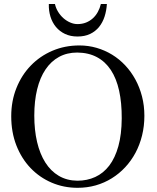

<svg xmlns="http://www.w3.org/2000/svg" viewBox="-20 -899 763 935"><path d="M683.1 -335Q683.1 -285.2 671.9 -239.5Q660.6 -193.8 639.9 -155Q619.1 -116.2 589.8 -84.7Q560.5 -53.2 524.4 -30.8Q488.3 -8.3 446.3 3.7Q404.3 15.6 357.9 15.6Q290.5 15.6 231.7 -9.5Q172.9 -34.7 128.9 -80.6Q85 -126.5 59.8 -190.7Q34.7 -254.9 34.7 -333Q34.7 -407.2 60.1 -470.5Q85.4 -533.7 130.1 -579.8Q174.8 -626 235.4 -651.9Q295.9 -677.7 366.7 -677.7Q410.2 -677.7 450.4 -666Q490.7 -654.3 525.9 -632.8Q561 -611.3 589.8 -580.6Q618.7 -549.8 639.4 -511.7Q660.2 -473.6 671.6 -429.2Q683.1 -384.8 683.1 -335ZM572.8 -322.3Q573.2 -397.9 560.1 -457.5Q546.9 -517.1 519.8 -558.1Q492.7 -599.1 451.9 -620.8Q411.1 -642.6 356 -643.1Q306.2 -643.1 267.3 -621.8Q228.5 -600.6 201.7 -560.8Q174.8 -521 160.9 -464.1Q147 -407.2 147 -335.9Q147 -265.6 160.6 -207.5Q174.3 -149.4 200.7 -107.7Q227.1 -65.9 266.4 -42.7Q305.7 -19.5 356.9 -19Q404.3 -19 443.8 -37.1Q483.4 -55.2 512 -92.5Q540.5 -129.9 556.4 -187Q572.3 -244.1 572.8 -322.3ZM500.5 -879.4Q498.5 -847.2 489.3 -818.4Q480 -789.6 462.4 -767.8Q444.8 -746.1 418.7 -733.6Q392.6 -721.2 357.4 -721.2Q323.2 -721.2 296.9 -733.6Q270.5 -746.1 252.4 -767.8Q234.4 -789.6 225.6 -818.4Q216.8 -847.2 217.8 -879.4H247.6Q252 -859.4 262.9 -841.6Q273.9 -823.7 288.8 -810.5Q303.7 -797.4 321.5 -789.6Q339.4 -781.7 357.4 -781.7Q380.4 -781.7 399.2 -789.3Q418 -796.9 432.4 -810.1Q446.8 -823.2 456.5 -841.1Q466.3 -858.9 471.2 -879.4Z"/></svg>

Font: Doulos SIL Compact
Style: Regular
Weight: 400
Designer: Walt Agee, Victor Gaultney, Peter Martin, Debbi Hosken
Foundry: SIL International
Version: Version 4.110; 2011; Maintenance release ; LnSpcTght